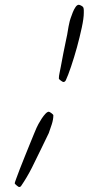

<svg xmlns="http://www.w3.org/2000/svg" viewBox="-20 -750 361 782"><path d="M321.3 -697.3Q321.3 -675.8 313 -637.2Q304.7 -598.6 293.5 -557.6Q282.2 -516.6 269.5 -479Q256.8 -441.4 248 -422.9Q244.1 -416 238.3 -416Q235.4 -416 227.5 -421.9Q219.7 -427.7 219.7 -429.7Q219.7 -440.4 222.7 -453.6Q225.6 -466.8 227.5 -477.5Q232.4 -505.9 238.3 -534.7Q244.1 -563.5 250 -591.8Q253.9 -608.4 256.3 -625Q258.8 -641.6 262.7 -658.2Q263.7 -664.1 267.6 -675.8Q271.5 -687.5 276.4 -699.7Q281.2 -711.9 287.6 -721.2Q293.9 -730.5 300.8 -730.5Q304.7 -730.5 311.5 -726.6Q318.4 -722.7 319.3 -719.7Q321.3 -714.8 321.3 -708.5Q321.3 -702.1 321.3 -697.3ZM197.3 -280.3Q197.3 -263.7 190.9 -243.7Q184.6 -223.6 178.7 -208Q170.9 -191.4 163.1 -175.8Q155.3 -160.2 147.5 -143.6Q129.9 -106.4 109.9 -66.9Q89.8 -27.3 66.4 6.8Q63.5 11.7 57.6 11.7Q55.7 11.7 47.9 5.4Q40 -1 40 -3.9Q40 -5.9 45.9 -22Q51.8 -38.1 60.5 -61Q69.3 -84 80.1 -110.4Q90.8 -136.7 100.6 -161.1Q110.4 -185.5 118.2 -204.1Q126 -222.7 128.9 -229.5Q130.9 -234.4 136.7 -245.1Q142.6 -255.9 149.9 -267.1Q157.2 -278.3 165 -286.6Q172.9 -294.9 178.7 -294.9Q181.6 -294.9 189.5 -289.1Q197.3 -283.2 197.3 -280.3Z"/></svg>

Font: Calligraffiti
Style: Regular
Weight: 400
Designer: Dathan Boardman
Foundry: Open Window
Version: Version 1.000